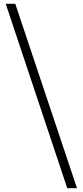

<svg xmlns="http://www.w3.org/2000/svg" viewBox="-20 -808 434 1005"><path d="M60 -788 383 177H332L10 -788Z"/></svg>

Font: 寒蝉端黑体 Light
Style: Regular
Weight: 300
Designer: ChillDuanSans {Warren2060}; 
Source Han Sans {Ryoko NISHIZUKA 西塚涼子 (kana, bopomofo & ideographs); Paul D. Hunt (Latin, G
Foundry: ChillType&Adobe
Version: Version 1.300;Glyphs 3.3 (3306)